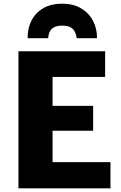

<svg xmlns="http://www.w3.org/2000/svg" viewBox="-20 -1021 656 1041"><path d="M80 0V-743H550V-604H265V-447H485V-312H265V-142H579V0ZM318 -1001Q377 -1001 419.2 -976Q461.5 -951 484 -908.5Q506.5 -866 506 -814H396Q394.5 -822.5 391.5 -834Q388.5 -845.5 381 -856.5Q373.5 -867.5 358.5 -874.8Q343.5 -882 318 -882Q292 -882 276.8 -874.8Q261.5 -867.5 254 -856.5Q246.5 -845.5 244.2 -834Q242 -822.5 241 -814H130Q129 -866 150.2 -908.5Q171.5 -951 213.8 -976Q256 -1001 318 -1001Z"/></svg>

Font: Koeln Type Sans ExtraBold
Style: Regular
Weight: 800
Designer: Eben Sorkin
Foundry: Eben Sorkin
Version: Version 2.001